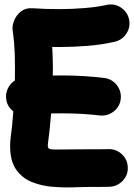

<svg xmlns="http://www.w3.org/2000/svg" viewBox="-20 -767 596 851"><path d="M7.3 -329.1Q4.4 -353.5 15.1 -375.5Q25.9 -397.5 45.9 -410.2Q46.4 -440.4 46.4 -468.8Q46.4 -502.9 45.4 -528.6Q44.4 -554.2 42.2 -579.3Q40 -604.5 35.6 -636.2Q33.7 -653.8 43 -676.8Q52.2 -699.7 72.8 -716.1Q93.3 -732.4 123.5 -730.5Q153.8 -728.5 183.6 -727.5Q213.4 -726.6 242.7 -726.6Q297.4 -726.6 354 -731.2Q410.6 -735.8 451.7 -745.1Q485.4 -752.9 514.6 -734.4Q543.9 -715.8 551.8 -682.1Q559.6 -648.4 540.8 -619.1Q522 -589.8 488.8 -582Q431.6 -568.8 367.7 -563.7Q303.7 -558.6 242.7 -558.6Q234.9 -558.6 226.8 -558.6Q218.8 -558.6 211.4 -559.1Q212.4 -539.1 213.4 -516.8Q214.4 -494.6 214.4 -468.8Q214.4 -450.7 213.9 -432.1Q234.9 -432.6 256.3 -432.6Q349.1 -432.6 441.9 -421.4Q476.1 -417.5 497.6 -389.9Q519 -362.3 515.1 -328.1Q511.2 -293.9 483.6 -272.7Q456.1 -251.5 421.9 -255.4Q341.8 -264.6 256.3 -264.6Q229.5 -264.6 206.5 -264.2Q204.1 -230.5 200.7 -198.7Q197.3 -167 193.4 -138.2Q191.9 -129.4 191.9 -119.6Q191.9 -111.3 198 -107.9Q204.1 -104.5 223.6 -104.2Q243.2 -104 282.2 -104.7Q321.3 -105.5 387.2 -105.5Q406.7 -105.5 425 -105.5Q443.4 -105.5 460.9 -106Q495.6 -106.9 520.8 -82.8Q545.9 -58.6 546.4 -23.9Q547.4 10.3 522.9 35.2Q498.5 60.1 463.9 61Q444.8 61.5 425.8 61.5Q406.7 61.5 387.2 61.5Q354 61.5 307.4 63.2Q260.7 64.9 211.7 60.8Q162.6 56.6 120.1 39.3Q77.6 22 51.3 -15.9Q24.9 -53.7 24.9 -119.6Q24.9 -128.4 25.4 -137.7Q25.9 -147 27.3 -157.7Q30.8 -183.1 33.9 -212.6Q37.1 -242.2 39.1 -273.4Q11.2 -294.9 7.3 -329.1Z"/></svg>

Font: Mikhak Black
Style: Regular
Weight: 900
Designer: Amin Abedi
Version: Version 3.3